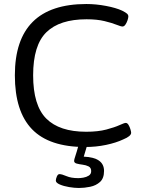

<svg xmlns="http://www.w3.org/2000/svg" viewBox="-20 -726 720 956"><path d="M404 6Q225 6 139.5 -82.5Q54 -171 54 -351Q54 -706 410 -706Q458 -706 508 -696.5Q558 -687 588 -673Q606 -664 612.5 -658Q619 -652 619 -644Q619 -637 615 -625Q611 -613 604.5 -603.5Q598 -594 590 -594Q582 -594 559.5 -603Q537 -612 500 -621Q463 -630 411 -630Q277 -630 211 -565.5Q145 -501 145 -351Q145 -201 210.5 -135.5Q276 -70 409 -70Q468 -70 509.5 -81Q551 -92 575 -103Q599 -114 606 -114Q614 -114 620 -104Q626 -94 629.5 -82Q633 -70 633 -65Q633 -48 594 -32Q558 -15 508 -4.5Q458 6 404 6ZM373 210Q351 210 324 205.5Q297 201 277.5 192.5Q258 184 258 173Q258 165 263 153Q268 141 276 141Q288 141 311 151Q334 161 370 161Q380 161 395 158.5Q410 156 422 148.5Q434 141 434 126Q434 109 421 102.5Q408 96 391.5 94Q375 92 362 88.5Q349 85 349 75Q349 69 355 51.5Q361 34 372 -6H415L397 54Q498 58 498 125Q498 162 478 180Q458 198 429 204Q400 210 373 210Z"/></svg>

Font: Asap Semi Expanded
Style: Regular
Weight: 400
Width: 6
Designer: Pablo Cosgaya
Foundry: Omnibus-Type
Version: Version 3.001; ttfautohint (v1.8.4.7-5d5b)